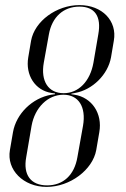

<svg xmlns="http://www.w3.org/2000/svg" viewBox="-20 -726 493 754"><path d="M181 -354C107 -341 44 -280 31 -207L19 -137C5 -59 72 8 163 8C255 8 344 -59 358 -137L370 -207C383 -280 341 -343 273 -354L260 -356V-358L275 -361C343 -373 404 -433 416 -501L427 -566C441 -644 381 -706 292 -706C202 -706 116 -643 102 -566L91 -501C79 -431 118 -371 182 -361L196 -359V-356ZM230 -360C170 -360 139 -407 152 -480L172 -591C184 -659 229 -700 292 -700C352 -700 379 -662 366 -591L347 -480C334 -406 288 -360 230 -360ZM165 2C101 2 70 -39 83 -109L104 -232C117 -304 168 -354 229 -354C288 -354 319 -307 306 -232L284 -109C272 -38 228 2 165 2Z"/></svg>

Font: Moniqa Ita Display
Style: Italic
Weight: 400
Italic angle: -10°
Designer: Rajesh Rajput
Foundry: Rajesh Rajput
Version: Version 1.000